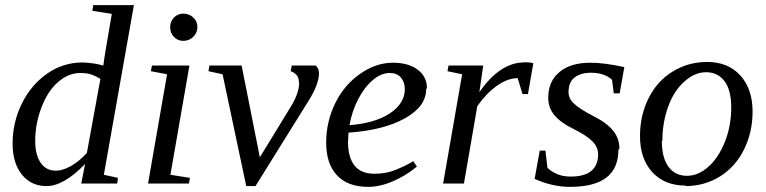

<svg xmlns="http://www.w3.org/2000/svg" viewBox="-20 -714 2981 747"><path d="M382 -459Q384 -482 415 -660L339 -672L343 -694H501L384 -34L439 -22L436 0H296L311 -76Q228 10 161 10Q101 10 65 -35Q29 -80 29 -155Q29 -238 65 -311Q101 -384 164 -428Q226 -471 302 -471Q348 -469 382 -459ZM371 -409V-407Q353 -418 336 -424Q318 -430 292 -430Q246 -430 205 -394Q165 -359 141 -295Q117 -232 117 -165Q117 -112 138 -81Q159 -50 197 -50Q224 -50 256 -68Q289 -87 318 -119Z M643 -34 719 -22 715 0H556L630 -425L567 -437L571 -459H717ZM748 -609V-608Q748 -587 732 -571Q716 -555 693 -555Q672 -555 657 -570Q642 -585 642 -608Q642 -631 657 -646Q672 -661 693 -661Q716 -661 732 -646Q748 -631 748 -609Z M1144 -394H1143Q1143 -413 1133 -423Q1122 -434 1111 -437L1115 -459H1208Q1221 -449 1221 -429Q1221 -386 1180 -321L974 10H938L846 -425L791 -437L795 -459H920L991 -102L1112 -300Q1144 -352 1144 -394Z M1641 -371 1638 -367Q1638 -300 1556 -254Q1472 -207 1336 -198L1334 -162Q1334 -101 1360 -69Q1385 -38 1438 -38Q1482 -38 1519 -53Q1559 -69 1588 -87L1602 -66Q1559 -30 1507 -8Q1458 13 1412 13Q1333 13 1291 -32Q1249 -77 1249 -159Q1249 -240 1284 -312Q1318 -382 1380 -426Q1442 -470 1509 -470Q1569 -470 1605 -443Q1641 -416 1641 -371ZM1340 -228 1341 -227Q1439 -235 1497 -273Q1555 -312 1555 -367Q1555 -394 1540 -412Q1525 -430 1497 -430Q1462 -430 1430 -402Q1397 -374 1373 -327Q1349 -280 1340 -228Z M2017 -471V-472Q2043 -472 2055 -468L2034 -348H2013L1994 -410Q1955 -410 1913 -380Q1871 -350 1837 -301L1785 0H1704L1778 -425L1721 -437L1725 -459H1860L1845 -355Q1884 -412 1927 -441Q1972 -471 2017 -471Z M2390 -135 2386 -132Q2386 -59 2339 -23Q2292 13 2198 13Q2129 13 2060 -18L2080 -128H2102L2110 -61Q2124 -47 2147 -37Q2170 -27 2200 -27Q2307 -27 2307 -114Q2307 -142 2284 -165Q2262 -187 2210 -213Q2162 -236 2137 -266Q2113 -294 2113 -334Q2113 -398 2157 -434Q2200 -470 2277 -470Q2330 -470 2409 -453L2391 -351H2368L2361 -404Q2330 -431 2280 -431Q2240 -431 2216 -413Q2192 -395 2192 -356Q2192 -330 2213 -311Q2235 -290 2291 -261Q2341 -236 2366 -205Q2390 -175 2390 -135Z M2557 -166H2555Q2555 -100 2581 -65Q2607 -30 2653 -30Q2697 -30 2737 -66Q2776 -101 2801 -164Q2825 -226 2825 -296Q2825 -363 2799 -398Q2773 -433 2727 -433Q2683 -433 2643 -397Q2602 -361 2580 -300Q2557 -237 2557 -166ZM2647 10V8Q2566 8 2518 -44Q2470 -96 2470 -185Q2470 -265 2503 -331Q2536 -398 2596 -435Q2657 -473 2731 -473Q2812 -473 2860 -421Q2908 -368 2908 -280Q2908 -200 2875 -133Q2842 -66 2782 -28Q2721 10 2647 10Z"/></svg>

Font: Libra Serif Modern
Style: Italic
Weight: 400
Italic angle: -12°
Designer: Stefan Peev, Context Ltd
Foundry: Stefan Peev, Context Ltd
Version: Version 1.000